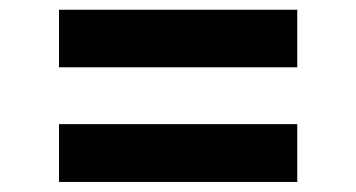

<svg xmlns="http://www.w3.org/2000/svg" viewBox="-20 -482 716 386"><path d="M98.6 -346.7V-462.4H577.6V-346.7ZM98.6 -116.2V-232.4H577.6V-116.2Z"/></svg>

Font: Inter
Style: 650
Weight: 650
Designer: Rasmus Andersson
Foundry: rsms
Version: Version 4.001;git-66647c0bb